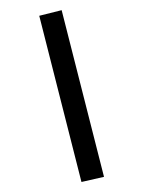

<svg xmlns="http://www.w3.org/2000/svg" viewBox="-84 -771 639 856"><g transform="rotate(10 236.0 -342.5)"><path d="M31 -670 125 -712 440 -13 345 27Z"/></g></svg>

Font: Cairo SemiBold
Style: Regular
Weight: 600
Designer: Mohamed Gaber, Accademia di Belle Arti di Urbino and others
Foundry: Kief Type Foundry, Accademia di Belle Arti di Urbino and others
Version: Version 3.011